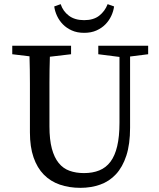

<svg xmlns="http://www.w3.org/2000/svg" viewBox="-20 -889 767 924"><path d="M218 -281Q218 -217 229.5 -174Q241 -131 262.5 -104.5Q284 -78 315 -67Q346 -56 384 -56Q426 -56 458 -69Q490 -82 511.5 -110.5Q533 -139 544 -185.5Q555 -232 555 -298V-615L453 -628V-669H693V-628L606 -617V-274Q606 -195 588 -140Q570 -85 538 -50.5Q506 -16 462 -0.5Q418 15 367 15Q313 15 268 -0.5Q223 -16 191 -48.5Q159 -81 141.5 -131.5Q124 -182 124 -252V-360Q124 -425 124 -489Q124 -553 122 -618L39 -628V-669H322V-628L220 -616Q218 -553 218 -489.5Q218 -426 218 -360ZM241 -858 272 -869Q283 -835 311.5 -813.5Q340 -792 385 -792Q430 -792 457.5 -813.5Q485 -835 498 -869L529 -858Q526 -835 515.5 -812.5Q505 -790 487.5 -772Q470 -754 444.5 -742.5Q419 -731 385 -731Q351 -731 325.5 -742.5Q300 -754 282.5 -772Q265 -790 254.5 -812.5Q244 -835 241 -858Z"/></svg>

Font: Source Serif Pro
Style: Regular
Weight: 400
Designer: Frank Grießhammer
Foundry: Adobe Systems Incorporated
Version: Version 2.000;PS 1.000;hotconv 16.6.51;makeotf.lib2.5.65220